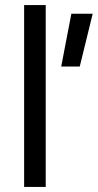

<svg xmlns="http://www.w3.org/2000/svg" viewBox="-20 -736 385 756"><path d="M221 -474 261 -682H345L294 -474ZM75 0V-716H160V0Z"/></svg>

Font: Cairo Play Medium
Style: Regular
Weight: 500
Version: Version 3.119